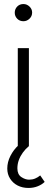

<svg xmlns="http://www.w3.org/2000/svg" viewBox="-20 -723 241 950"><path d="M71 -4Q47 18 31.5 48.5Q16 79 16 111Q16 139 30 161Q44 183 67.5 195Q91 207 121 207Q146 207 167 198.5Q188 190 201 177L179 145Q167 155 153.5 160.5Q140 166 124 166Q105 166 85.5 153Q66 140 66 110Q66 89 73 69.5Q80 50 93 32Q106 14 123 0ZM123 0V-485H68V0ZM96 -618Q113 -618 126 -630.5Q139 -643 139 -661Q139 -678 126 -690.5Q113 -703 96 -703Q77 -703 65 -690.5Q53 -678 53 -660Q53 -643 65 -630.5Q77 -618 96 -618Z"/></svg>

Font: Catamaran ExtraLight
Style: Regular
Weight: 250
Designer: Pria Ravichandran
Version: Version 2.000